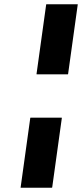

<svg xmlns="http://www.w3.org/2000/svg" viewBox="-20 -877 382 894"><path d="M76 -4V-3H221L223 -4L268 -328L267 -329H122L121 -328ZM150 -532 151 -531H296L297 -532L342 -856V-857H196L195 -856Z"/></svg>

Font: Hussar Woodtype
Style: SeBdObl
Weight: 900
Foundry: Cannot Into Space Fonts
Version: Version 1.07